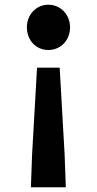

<svg xmlns="http://www.w3.org/2000/svg" viewBox="-20 -594 410 814"><path d="M111 200H259L254 62L233 -307H137L116 62ZM185 -382C237 -382 277 -423 277 -478C277 -532 237 -574 185 -574C133 -574 94 -532 94 -478C94 -423 133 -382 185 -382Z"/></svg>

Font: Source Han Sans Old Style Bold
Style: Regular
Weight: 700
Designer: Ryoko NISHIZUKA (kana & ideographs); Paul D. Hunt (Latin, Greek & Cyrillic); Wenlong ZHANG (bopomofo); Sandoll Communica
Foundry: Adobe Systems Incorporated
Version: Version 1.004;PS 1.004;hotconv 1.0.81;makeotf.lib2.5.63406